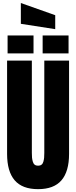

<svg xmlns="http://www.w3.org/2000/svg" viewBox="-20 -1268 514 1295"><path d="M27.8 -230V-859.4H194.8V-236.8Q194.8 -217.3 196 -204.6Q197.3 -191.9 201.2 -178Q205.1 -164.1 213.9 -157.2Q222.7 -150.4 236.8 -150.4Q251 -150.4 260 -157.2Q269 -164.1 272.7 -178Q276.4 -191.9 277.6 -204.3Q278.8 -216.8 278.8 -236.8V-859.4H445.8V-230Q445.8 -111.3 394.5 -51.8Q343.3 7.8 236.8 7.8Q130.4 7.8 79.1 -51.8Q27.8 -111.3 27.8 -230ZM442.4 -907.7H267.6V-1028.8H442.4ZM206.1 -907.7H31.2V-1028.8H206.1ZM352.5 -1165.5V-1071.3L120.6 -1107.4V-1247.6Z"/></svg>

Font: Anton
Style: Regular
Weight: 400
Designer: Vernon Adams, Tural Alisoy
Foundry: Vernon Adams
Version: Version 2.300